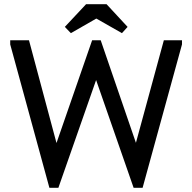

<svg xmlns="http://www.w3.org/2000/svg" viewBox="-20 -893 922 921"><path d="M29 -680V-700H119L251 -207L422 -700H463L632 -208L766 -700H853V-680L664 8H621L441 -509L260 8H217ZM491 -873 592 -764 565 -734 442 -804 320 -734 291 -764 393 -873Z"/></svg>

Font: Tilda Sans Medium
Style: Regular
Weight: 500
Designer: ParaType Ltd
Foundry: ParaType Ltd
Version: Version 1.009